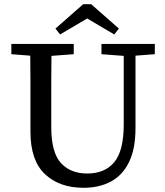

<svg xmlns="http://www.w3.org/2000/svg" viewBox="-20 -879 787 914"><path d="M463 -621V-670H717V-621L625 -614V-269Q625 -170 594 -107Q563 -44 507.5 -14.5Q452 15 378 15Q263 15 194 -50Q125 -115 125 -251V-360Q125 -423 125 -486.5Q125 -550 124 -614L34 -621V-670H331V-621L225 -613Q224 -551 224 -487.5Q224 -424 224 -360V-275Q224 -153 270 -103Q316 -53 395 -53Q479 -53 524 -107Q569 -161 569 -287V-613ZM414 -859 546 -743 524 -715 395 -791 266 -715 244 -743 376 -859Z"/></svg>

Font: Source Serif 4 SmText
Style: Regular
Weight: 400
Designer: Frank Grießhammer
Foundry: Adobe
Version: Version 4.005;hotconv 1.1.0;makeotfexe 2.6.0